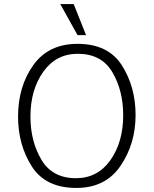

<svg xmlns="http://www.w3.org/2000/svg" viewBox="-20 -912 757 946"><path d="M277 -892H343L404 -739H362ZM648 -345Q648 -204 574 -95Q500 14 356 14Q204 14 136.5 -92.5Q69 -199 69 -337Q69 -486 144 -591Q219 -696 362 -696Q513 -696 580.5 -590Q648 -484 648 -345ZM354 -34Q461 -34 524 -123Q587 -212 587 -344Q587 -466 533.5 -556.5Q480 -647 363 -647Q256 -647 193 -558Q130 -469 130 -338Q130 -216 184 -125Q238 -34 354 -34Z"/></svg>

Font: Palanquin ExtraLight
Style: Regular
Weight: 275
Designer: Pria Ravichandran
Version: Version 1.001